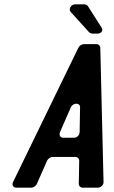

<svg xmlns="http://www.w3.org/2000/svg" viewBox="-20 -872 530 892"><path d="M56 0H125C135 0 147 -8 151 -17L199 -126C203 -135 215 -143 225 -143H330C340 -143 348 -135 348 -126L346 -17C346 -8 354 0 364 0H434C449 0 462 -13 461 -27L446 -650C446 -659 438 -667 429 -667H369C360 -667 348 -659 344 -650L41 -27C34 -13 41 0 56 0ZM259 -259 309 -373C319 -396 353 -396 352 -373L350 -259C350 -244 338 -232 323 -232H274C260 -232 253 -244 259 -259ZM408 -716H435C450 -716 460 -731 453 -742L388 -844C386 -848 377 -852 373 -852H330C310 -852 297 -830 308 -817L395 -721C397 -719 405 -716 408 -716Z"/></svg>

Font: DIN Rundschrift
Style: MittelKursiv
Weight: 400
Version: Version 1.027